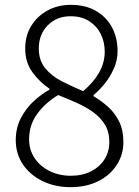

<svg xmlns="http://www.w3.org/2000/svg" viewBox="-20 -759 575 792"><path d="M271 13Q206 13 154.5 -12.5Q103 -38 74 -81.5Q45 -125 45 -181Q45 -231 66 -271.5Q87 -312 119 -341.5Q151 -371 184 -389V-393Q145 -419 114.5 -460Q84 -501 84 -559Q84 -612 109 -652.5Q134 -693 176.5 -716Q219 -739 272 -739Q333 -739 376 -714Q419 -689 442 -646Q465 -603 465 -548Q465 -509 448.5 -473.5Q432 -438 409.5 -411Q387 -384 366 -367V-362Q397 -344 425.5 -318.5Q454 -293 471.5 -257.5Q489 -222 489 -172Q489 -121 461.5 -78.5Q434 -36 385 -11.5Q336 13 271 13ZM323 -383Q366 -419 389 -460Q412 -501 412 -546Q412 -586 395.5 -619Q379 -652 347.5 -672Q316 -692 271 -692Q214 -692 177 -654.5Q140 -617 140 -559Q140 -510 166.5 -477.5Q193 -445 235.5 -423.5Q278 -402 323 -383ZM272 -34Q320 -34 356 -52.5Q392 -71 411.5 -102.5Q431 -134 431 -173Q431 -215 413 -244.5Q395 -274 365.5 -295.5Q336 -317 298 -334Q260 -351 220 -367Q168 -336 134 -290Q100 -244 100 -184Q100 -142 122 -108Q144 -74 183.5 -54Q223 -34 272 -34Z"/></svg>

Font: Noto Sans SC Thin Light
Style: Regular
Weight: 300
Version: Version 2.004-H2;hotconv 1.0.118;makeotfexe 2.5.65603